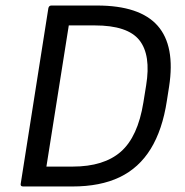

<svg xmlns="http://www.w3.org/2000/svg" viewBox="-20 -675 668 695"><path d="M64 0Q53 0 55 -10L155 -645Q157 -655 166 -655H331Q486 -655 550.5 -582Q615 -509 592 -361L584 -310Q568 -205 525.5 -136Q483 -67 413 -33.5Q343 0 242 0ZM148 -72H243Q356 -72 417.5 -126Q479 -180 499 -304L509 -366Q527 -476 484.5 -529.5Q442 -583 323 -583H229Z"/></svg>

Font: Sofia Sans Hairline
Style: Italic
Weight: 1
Italic angle: -9°
Designer: Botio Nikoltchev, Ani Petrova
Foundry: lettersoup
Version: Version 4.102